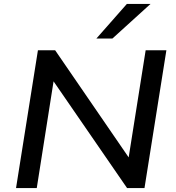

<svg xmlns="http://www.w3.org/2000/svg" viewBox="-20 -962 899 982"><path d="M62 0 174 -705H262L647 -144H636L725 -705H831L719 0H630L245 -559H256L168 0ZM473 -765 629 -942H750L555 -765Z"/></svg>

Font: Nunito Sans 10pt SemiExpanded SemiBold
Style: Italic
Weight: 600
Width: 6
Italic angle: -9°
Designer: Vernon Adams
Foundry: Vernon Adams
Version: Version 3.101;gftools[0.9.27]